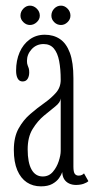

<svg xmlns="http://www.w3.org/2000/svg" viewBox="-20 -650 338 680"><path d="M125 10Q96.5 10 75 -4.2Q53.5 -18.5 41.2 -47.2Q29 -76 29 -119Q29 -164.5 45.8 -194.8Q62.5 -225 87.2 -246.2Q112 -267.5 136.8 -285Q161.5 -302.5 178.2 -321.5Q195 -340.5 195 -367Q195 -405.5 189.5 -434Q184 -462.5 170.8 -478.2Q157.5 -494 134.5 -494Q109 -494 92.2 -475.8Q75.5 -457.5 75.5 -434.5Q75.5 -424.5 77.8 -419Q80 -413.5 81.8 -408.2Q83.5 -403 83.5 -393.5Q83.5 -380 77.8 -370.8Q72 -361.5 60 -361.5Q48.5 -361.5 42.8 -371.8Q37 -382 37 -400Q37 -436 49.5 -464.8Q62 -493.5 85 -510.2Q108 -527 138.5 -527Q169.5 -527 192.2 -511.8Q215 -496.5 227.5 -462.8Q240 -429 240 -373V-60Q240 -41 244.8 -34.5Q249.5 -28 258.5 -28Q266 -28 270.8 -30.8Q275.5 -33.5 277.5 -36L293 -8.5Q287.5 -3 275.8 1Q264 5 249 5Q235.5 5 224.5 -0.2Q213.5 -5.5 207.2 -15.5Q201 -25.5 200.5 -40.5Q197.5 -31 189 -19Q180.5 -7 165 1.5Q149.5 10 125 10ZM131.5 -25Q153 -25 167 -41.2Q181 -57.5 188 -79Q195 -100.5 195 -115.5V-301.5Q194 -287.5 176 -273.2Q158 -259 135.5 -240.2Q113 -221.5 95.5 -193Q78 -164.5 78 -121Q78 -74 91.8 -49.5Q105.5 -25 131.5 -25ZM196 -561.5Q182 -561.5 172 -571.5Q162 -581.5 162 -594.5Q162 -609 172 -619.5Q182 -630 196 -630Q209 -630 219.2 -619.5Q229.5 -609 229.5 -594.5Q229.5 -581.5 219.2 -571.5Q209 -561.5 196 -561.5ZM86 -561.5Q73 -561.5 62.8 -571.5Q52.5 -581.5 52.5 -594.5Q52.5 -609 62.8 -619.5Q73 -630 86 -630Q99.5 -630 110.2 -619.5Q121 -609 121 -594.5Q121 -581.5 110.2 -571.5Q99.5 -561.5 86 -561.5Z"/></svg>

Font: Imbue Thin 10pt ExtraLight
Style: Regular
Weight: 250
Version: Version 1.102